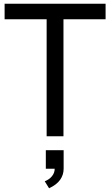

<svg xmlns="http://www.w3.org/2000/svg" viewBox="-20 -736 595 1037"><path d="M231.9 0V-631.8H4.9V-715.8H550.3V-631.8H322.8V0ZM227.5 175.3V75.2H323.7V175.3Q323.7 208 304.9 234.9Q286.1 261.7 245.1 280.8L221.7 243.2Q246.6 233.4 261 215.3Q275.4 197.3 275.4 175.3Z"/></svg>

Font: Arian AMU
Style: Regular
Weight: 400
Designer: Ruben Hakobyan (Tarumian)
Foundry: Ruben Hakobyan (Tarumian)
Version: Version 4.003